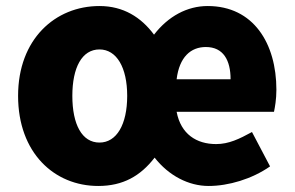

<svg xmlns="http://www.w3.org/2000/svg" viewBox="-20 -603 978 637"><path d="M306 14C388 14 446 -19 493 -80C540 -20 606 14 672 14C738 14 816 -9 876 -51L816 -165C774 -142 739 -125 697 -125C632 -125 580 -158 566 -232H889C892 -246 897 -273 897 -305C897 -459 821 -583 669 -583C601 -583 538 -549 491 -488C448 -546 389 -583 310 -583C163 -583 40 -473 40 -285C40 -96 160 14 306 14ZM310 -130C252 -130 220 -190 220 -285C220 -379 252 -439 310 -439C367 -439 402 -379 402 -285C402 -190 367 -130 310 -130ZM566 -340C575 -414 613 -447 663 -447C721 -447 745 -403 745 -340Z"/></svg>

Font: Noto Sans CJK TC Black
Style: Regular
Weight: 900
Designer: Ryoko NISHIZUKA 西塚涼子 (kana, bopomofo & ideographs); Paul D. Hunt (Latin, Greek & Cyrillic); Sandoll Communications 산돌커뮤니
Foundry: Adobe
Version: Version 2.004;hotconv 1.0.118;makeotfexe 2.5.65603